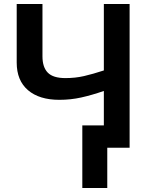

<svg xmlns="http://www.w3.org/2000/svg" viewBox="-20 -734 757 954"><path d="M624 0H513V200H389V-111H496V-282Q435 -261 383 -249.5Q331 -238 275 -238Q175 -238 119 -286Q63 -334 63 -423V-714H191V-454Q191 -400 217.5 -373Q244 -346 305 -346Q354 -346 397.5 -356Q441 -366 496 -384V-714H624Z"/></svg>

Font: Noto Sans SemiBold
Style: Regular
Weight: 600
Designer: Monotype Design Team
Foundry: Monotype Imaging Inc.
Version: Version 2.007